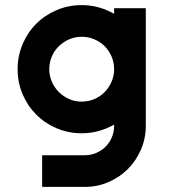

<svg xmlns="http://www.w3.org/2000/svg" viewBox="-20 -560 667 752"><path d="M300 -540Q335 -540 367 -531Q399 -522 427 -506V-528H551V-67Q551 -18 532 26Q513 70 481 102Q449 134 405.5 153Q362 172 312 172H145V48H312Q336 48 357 39Q378 30 393.5 14.5Q409 -1 418 -22Q427 -43 427 -67V-72Q399 -56 367 -47Q335 -38 300 -38Q248 -38 202 -57.5Q156 -77 122 -111Q88 -145 68.5 -191Q49 -237 49 -289Q49 -341 68.5 -387Q88 -433 122 -467Q156 -501 202 -520.5Q248 -540 300 -540ZM300 -416Q274 -416 251 -406Q228 -396 210.5 -379Q193 -362 183 -338.5Q173 -315 173 -289Q173 -263 183 -240Q193 -217 210.5 -199.5Q228 -182 251 -172Q274 -162 300 -162Q326 -162 349.5 -172Q373 -182 390 -199.5Q407 -217 417 -240Q427 -263 427 -289Q427 -315 417 -338.5Q407 -362 390 -379Q373 -396 349.5 -406Q326 -416 300 -416Z"/></svg>

Font: Afrihost Sans Med
Style: Regular
Weight: 500
Designer: Afrihost SP Pty Ltd
Version: Version 1.000